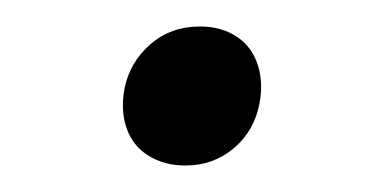

<svg xmlns="http://www.w3.org/2000/svg" viewBox="-20 -287 293 145"><path d="M120 -162Q104 -162 92 -169.5Q80 -177 75.5 -190.5Q71 -204 74 -220Q78 -240 93.5 -253.5Q109 -267 131 -267Q147 -267 158.5 -259.5Q170 -252 174.5 -238.5Q179 -225 176 -209Q172 -188 156.5 -175Q141 -162 120 -162Z"/></svg>

Font: Ysabeau Infant Medium
Style: Italic
Weight: 500
Italic angle: -12°
Designer: Christian Thalmann (Catharsis Fonts)
Version: Version 2.001;gftools[0.9.30]; featfreeze: ss01,ss02,lnum